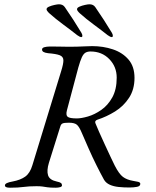

<svg xmlns="http://www.w3.org/2000/svg" viewBox="-20 -870 727 895"><path d="M358 -697Q356 -697 351.5 -699Q347 -701 340 -706Q311 -729 275 -755.5Q239 -782 210 -808Q197 -820 197 -827Q197 -834 208.5 -839Q220 -844 234 -847Q248 -850 255 -850Q273 -850 282 -837Q302 -808 321.5 -778Q341 -748 359 -718Q364 -710 364 -703Q364 -697 358 -697ZM500 -697Q498 -697 493.5 -699Q489 -701 482 -706Q453 -729 417 -755.5Q381 -782 352 -808Q339 -820 339 -827Q339 -834 350.5 -839Q362 -844 376 -847Q390 -850 397 -850Q415 -850 424 -837Q444 -808 463.5 -778Q483 -748 501 -718Q506 -710 506 -703Q506 -697 500 -697ZM27 5Q15 5 9 2.5Q3 0 3 -6Q3 -18 39 -24Q76 -31 98 -47Q120 -63 131 -100L265 -538Q276 -573 275.5 -589.5Q275 -606 258.5 -612.5Q242 -619 204 -622Q189 -624 182.5 -628Q176 -632 176 -639Q176 -647 187 -650Q198 -653 210 -653Q215 -653 235 -653Q255 -653 274.5 -652.5Q294 -652 299 -652Q318 -652 338.5 -652.5Q359 -653 378 -654Q397 -655 410 -655Q461 -655 506 -640Q551 -625 579 -592.5Q607 -560 607 -507Q607 -453 581.5 -414Q556 -375 516.5 -350.5Q477 -326 434 -312Q420 -307 425 -295Q430 -282 442 -255Q454 -228 468.5 -196.5Q483 -165 495.5 -138.5Q508 -112 515 -98Q535 -59 553 -45.5Q571 -32 600 -27Q613 -25 623.5 -22.5Q634 -20 634 -13Q634 -2 618.5 1Q603 4 583 4Q556 4 532.5 1.5Q509 -1 491.5 -9Q474 -17 465 -32Q449 -61 429.5 -100Q410 -139 392.5 -179Q375 -219 362 -249Q350 -278 339 -288Q328 -298 301 -298Q279 -298 271.5 -294.5Q264 -291 261 -280L208 -111Q197 -75 204 -53Q211 -31 244 -24Q259 -21 264 -17Q269 -13 269 -6Q269 0 260 2.5Q251 5 239 5Q214 5 201 3Q188 1 178 -0.5Q168 -2 150 -2Q114 -2 89.5 1.5Q65 5 27 5ZM338 -318Q359 -318 390 -327Q421 -336 452 -357.5Q483 -379 503.5 -416Q524 -453 524 -508Q524 -559 489.5 -594.5Q455 -630 402 -630Q388 -630 378.5 -624.5Q369 -619 361.5 -603Q354 -587 345 -555L292 -356Q286 -333 295.5 -325.5Q305 -318 338 -318Z"/></svg>

Font: EB Garamond
Style: Italic
Weight: 400
Italic angle: -17.2°
Designer: Georg Duffner and Octavio Pardo
Foundry: Georg Duffner
Version: Version 1.001